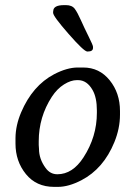

<svg xmlns="http://www.w3.org/2000/svg" viewBox="-20 -729 506 750"><path d="M358.4 -288.1V-297.9Q358.4 -347.7 341.8 -377Q319.8 -416 284.7 -416H280.3Q256.8 -416 230 -399.2Q203.1 -382.3 182.6 -351.1Q131.3 -272 131.3 -177.2V-162.6Q132.3 -152.8 132.3 -147.9Q132.3 -107.9 158.2 -72.8Q175.8 -48.3 204.1 -48.3Q263.7 -48.3 306.2 -114.3Q358.4 -194.8 358.4 -288.1ZM187.5 -678.7V-683.6L188 -685.5Q188 -709 230.5 -709H237.8Q261.2 -709 272 -694.6Q282.7 -680.2 296.1 -649.9Q309.6 -619.6 326.4 -585.9Q343.3 -552.2 343.3 -546.4V-542Q343.3 -527.8 323.2 -527.8H320.8Q308.1 -527.8 247.8 -596.7Q187.5 -665.5 187.5 -678.7ZM283.7 -465.3H305.2Q368.2 -465.3 408.4 -415.5Q448.7 -365.7 448.7 -295.4V-281.2Q448.7 -227.5 426.8 -173.8Q384.3 -69.8 297.9 -24.9Q248 1 206.1 1H191.4Q121.6 1 81.1 -49.1Q40.5 -99.1 40.5 -168.5V-189.9Q41 -239.3 62.5 -290Q106.9 -394.5 191.4 -439Q242.2 -465.3 283.7 -465.3Z"/></svg>

Font: Averia Serif Libre
Style: Italic
Weight: 400
Italic angle: -7.90001°
Version: Version 1.002